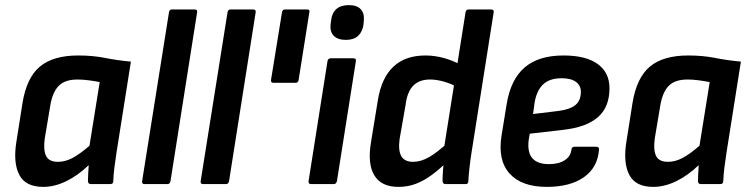

<svg xmlns="http://www.w3.org/2000/svg" viewBox="-20 -720 2931 751"><path d="M149 11Q80 11 55.5 -36Q31 -83 44 -165L68 -317Q84 -416 136 -459.5Q188 -503 286 -503Q343 -503 390.5 -493.5Q438 -484 492 -479L436 -125Q431 -93 427.5 -65Q424 -37 423 -11Q423 0 411 0H335Q325 0 324 -11Q324 -25 325 -41.5Q326 -58 327 -74Q284 -33 238.5 -11Q193 11 149 11ZM207 -87Q235 -87 263.5 -102Q292 -117 330 -150L370 -399Q349 -403 326.5 -406Q304 -409 283 -409Q235 -409 210.5 -385Q186 -361 177 -309L155 -178Q149 -134 160 -110.5Q171 -87 207 -87Z M545 0Q534 0 536 -12L641 -672Q643 -683 652 -683H741Q753 -683 751 -672L647 -12Q645 0 635 0Z M774 0Q763 0 765 -12L870 -672Q872 -683 881 -683H970Q982 -683 980 -672L876 -12Q874 0 864 0Z M1050 -396Q1039 -396 1040 -407L1083 -672Q1085 -683 1095 -683H1181Q1193 -683 1190 -672L1148 -407Q1147 -396 1135 -396Z M1197 0Q1185 0 1187 -12L1261 -481Q1263 -492 1274 -492H1362Q1374 -492 1372 -481L1298 -12Q1295 0 1286 0ZM1333 -564Q1301 -564 1285.5 -580Q1270 -596 1273 -625L1275 -639Q1278 -669 1295.5 -684.5Q1313 -700 1344 -700Q1376 -700 1391 -684Q1406 -668 1403 -639L1402 -625Q1398 -596 1381 -580Q1364 -564 1333 -564Z M1538 11Q1472 11 1444.5 -33.5Q1417 -78 1431 -163L1458 -328Q1472 -415 1518.5 -459Q1565 -503 1644 -503Q1681 -503 1718 -492.5Q1755 -482 1780 -467L1769 -379Q1744 -393 1715.5 -401Q1687 -409 1662 -409Q1620 -409 1596.5 -385Q1573 -361 1567 -313L1543 -176Q1537 -132 1549.5 -109.5Q1562 -87 1596 -87Q1626 -87 1658.5 -105.5Q1691 -124 1736 -166L1731 -89Q1699 -58 1668.5 -35.5Q1638 -13 1606.5 -1Q1575 11 1538 11ZM1722 0Q1712 0 1711 -12Q1711 -28 1712.5 -50.5Q1714 -73 1717 -91L1716 -136L1801 -672Q1803 -683 1813 -683H1901Q1913 -683 1911 -672L1824 -121Q1819 -89 1816 -60.5Q1813 -32 1812 -12Q1812 0 1802 0Z M2119 11Q2020 11 1973 -41.5Q1926 -94 1942 -191L1962 -314Q1978 -410 2032.5 -456.5Q2087 -503 2184 -503Q2272 -503 2318 -469.5Q2364 -436 2364 -375Q2364 -301 2318.5 -261.5Q2273 -222 2182 -212L2052 -197L2048 -173Q2042 -125 2062 -101.5Q2082 -78 2127 -78Q2165 -78 2188.5 -93Q2212 -108 2215 -134Q2216 -146 2227 -146H2312Q2324 -146 2323 -135Q2318 -65 2264 -27Q2210 11 2119 11ZM2065 -274 2164 -286Q2210 -292 2231 -309.5Q2252 -327 2252 -361Q2252 -386 2232.5 -400Q2213 -414 2177 -414Q2130 -414 2104.5 -390Q2079 -366 2071 -318Z M2535 11Q2466 11 2441.5 -36Q2417 -83 2430 -165L2454 -317Q2470 -416 2522 -459.5Q2574 -503 2672 -503Q2729 -503 2776.5 -493.5Q2824 -484 2878 -479L2822 -125Q2817 -93 2813.5 -65Q2810 -37 2809 -11Q2809 0 2797 0H2721Q2711 0 2710 -11Q2710 -25 2711 -41.5Q2712 -58 2713 -74Q2670 -33 2624.5 -11Q2579 11 2535 11ZM2593 -87Q2621 -87 2649.5 -102Q2678 -117 2716 -150L2756 -399Q2735 -403 2712.5 -406Q2690 -409 2669 -409Q2621 -409 2596.5 -385Q2572 -361 2563 -309L2541 -178Q2535 -134 2546 -110.5Q2557 -87 2593 -87Z"/></svg>

Font: Sofia Sans Semi Condensed
Style: Bold Italic
Weight: 700
Italic angle: -9°
Version: Version 4.100